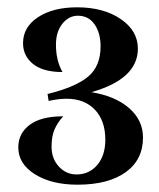

<svg xmlns="http://www.w3.org/2000/svg" viewBox="-20 -496 436 525"><path d="M189 -19Q224 -19 246 -45Q268 -71 268 -114Q268 -166 239.5 -196Q211 -226 162 -226Q140 -226 113 -220L110 -239Q187 -258 221 -286.5Q255 -315 255 -369Q255 -406 238.5 -429.5Q222 -453 193 -453Q168 -453 150.5 -431Q133 -409 133 -374Q133 -330 151 -299Q98 -299 70.5 -321Q43 -343 43 -378Q43 -422 84 -449Q125 -476 191 -476Q263 -476 310 -444Q357 -412 357 -363Q357 -280 230 -244Q296 -233 333.5 -200Q371 -167 371 -120Q371 -59 323.5 -25Q276 9 192 9Q121 9 75.5 -19.5Q30 -48 30 -93Q30 -131 61 -154.5Q92 -178 153 -178Q138 -162 129.5 -143Q121 -124 121 -95Q121 -62 141 -40.5Q161 -19 189 -19Z"/></svg>

Font: Katibeh
Style: Regular
Weight: 400
Designer: Arabic design by Kourosh Beigpour, Latin design by Eduardo Tunni, engineering by Lasse Fister
Version: Version 1.000